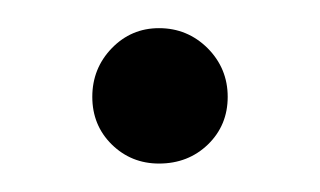

<svg xmlns="http://www.w3.org/2000/svg" viewBox="-20 -115 225 135"><path d="M91.8 0Q72.3 0 58.6 -13.4Q44.9 -26.9 44.9 -46.9Q44.9 -66.9 58.6 -81.1Q72.3 -95.2 91.8 -95.2Q111.8 -95.2 126 -81.1Q140.1 -66.9 140.1 -46.9Q140.1 -26.9 126.2 -13.4Q112.3 0 91.8 0Z"/></svg>

Font: Prompt
Style: Regular
Weight: 400
Designer: Katatrad Team
Foundry: CadsonDemak
Version: Version 1.000;PS 001.000;hotconv 1.0.88;makeotf.lib2.5.64775